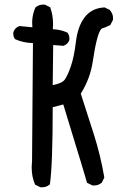

<svg xmlns="http://www.w3.org/2000/svg" viewBox="-20 -797 540 825"><path d="M116.2 -76.7Q116.2 -89.4 117.7 -103L121.6 -611.8Q80.6 -612.8 45.4 -628.4L44.4 -629.4Q37.1 -638.7 37.1 -652.3Q37.1 -658.2 38.1 -660.2Q44.4 -678.2 62.5 -684.6L64 -685.1L119.1 -679.7Q118.2 -689 118.2 -700Q118.2 -710.9 120.1 -724.1Q123.5 -745.1 132.3 -765.1L133.3 -765.6Q146.5 -777.3 166 -777.3Q168.9 -777.3 173.3 -776.9L195.8 -765.6Q208 -731.4 208 -693.8Q208 -683.1 207 -671.4Q240.2 -670.4 270 -656.7L271 -655.3Q278.3 -644.5 278.3 -631.3Q278.3 -625 277.3 -623Q270.5 -606.9 253.9 -600.6L252.9 -600.1L208.5 -603.5L206.5 -431.2Q247.1 -439 258.3 -455.1Q271.5 -474.1 284.9 -513.4Q298.3 -552.7 306.2 -617.2Q314 -683.6 343.8 -722.7Q374 -762.2 428.2 -765.1H429.7L451.7 -754.4L452.1 -753.4Q465.8 -738.3 465.8 -718.3Q465.8 -715.3 465.3 -711.4L454.1 -689.5Q432.6 -678.7 419.9 -675.3Q418 -674.8 415.5 -672.9Q396.5 -653.3 378.4 -531.7Q367.7 -459.5 327.1 -394.5Q354 -312 383.3 -219.7Q412.6 -127.4 428.2 -34.2L417.5 -12.2L416.5 -11.7Q403.3 0 383.8 0Q380.9 0 376.5 -0.5L354 -11.7Q329.6 -95.2 302.7 -181.6Q275.9 -268.1 252 -348.1L206.5 -336.4Q206.5 -87.4 194.3 -4.9L192.9 -3.9Q179.7 7.8 160.2 7.8Q157.2 7.8 152.8 7.3L130.4 -3.9L129.9 -5.9Q116.2 -37.6 116.2 -76.7Z"/></svg>

Font: Bakudai
Style: Medium
Weight: 500
Version: Version 1.48